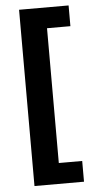

<svg xmlns="http://www.w3.org/2000/svg" viewBox="-56 -710 427 867"><g transform="rotate(-5 157.5 -276.5)"><path d="M289 123.5H64.5V-675.5H289V-581.5H183V29.5H289Z"/></g></svg>

Font: Anek Malayalam SemiBold
Style: Regular
Weight: 600
Version: Version 1.003